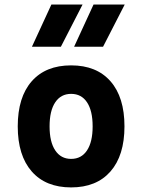

<svg xmlns="http://www.w3.org/2000/svg" viewBox="-20 -815 626 845"><path d="M293 9.8Q181.2 9.8 119.6 -60.5Q58.1 -130.9 58.1 -258.8Q58.1 -387.2 119.6 -457.3Q181.2 -527.3 293 -527.3Q404.8 -527.3 466.3 -457.3Q527.8 -387.2 527.8 -258.8Q527.8 -130.9 466.3 -60.5Q404.8 9.8 293 9.8ZM293 -115.7Q338.4 -115.7 363 -153.1Q387.7 -190.4 387.7 -258.8Q387.7 -327.6 363 -364.7Q338.4 -401.9 293 -401.9Q248 -401.9 223.1 -364.7Q198.2 -327.6 198.2 -258.8Q198.2 -190.4 223.1 -153.1Q248 -115.7 293 -115.7ZM306.2 -609.4 391.6 -794.9H528.8L433.6 -609.4ZM120.6 -609.4 206.1 -794.9H343.3L248 -609.4Z"/></svg>

Font: Caskaydia Cove
Style: Bold
Weight: 700
Monospace: yes
Designer: Aaron Bell
Foundry: Saja Typeworks
Version: Version 4.300; ttfautohint (v1.8.3)